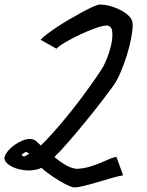

<svg xmlns="http://www.w3.org/2000/svg" viewBox="-50 -769 646 841"><path d="M56.6 -84Q57.6 -84 61.5 -85.9Q64.5 -87.9 68.4 -89.8Q72.3 -91.8 78.1 -96.7L66.4 -102.5Q64.5 -103.5 63.5 -103.5Q52.7 -98.6 47.9 -93.8Q44.9 -91.8 44.9 -90.8Q44.9 -88.9 48.8 -86.4Q52.7 -84 55.7 -84ZM296.9 -30.3Q321.3 -32.2 345.2 -39.6Q369.1 -46.9 390.1 -55.7Q411.1 -64.5 429.2 -72.3Q447.3 -80.1 460 -82L489.3 -1Q469.7 2 439.5 10.7Q409.2 19.5 377.9 28.8Q346.7 38.1 318.8 44.9Q291 51.8 277.3 51.8H272.5Q264.6 50.8 247.6 43Q230.5 35.2 210 22.9Q189.5 10.7 168.5 -4.4Q147.5 -19.5 130.9 -34.2Q128.9 -33.2 127.4 -32.2Q126 -31.2 124 -30.3Q100.6 -22.5 75.2 -22.5Q55.7 -22.5 36.6 -26.9Q17.6 -31.2 2.9 -38.6Q-11.7 -45.9 -21 -55.7Q-30.3 -65.4 -30.3 -76.2Q-30.3 -81.1 -29.3 -83Q-25.4 -95.7 -13.2 -109.9Q-1 -124 14.6 -134.8Q30.3 -145.5 47.4 -152.8Q64.5 -160.2 80.1 -160.2Q94.7 -160.2 105.5 -153.3Q110.4 -149.4 116.2 -143.6Q122.1 -137.7 128.9 -131.8Q154.3 -156.2 183.1 -188.5Q211.9 -220.7 240.7 -255.9Q269.5 -291 295.9 -325.7Q322.3 -360.4 344.2 -391.1Q366.2 -421.9 381.8 -445.3Q397.5 -468.8 404.3 -481.4Q412.1 -497.1 418.9 -514.6Q425.8 -532.2 431.2 -550.3Q436.5 -568.4 439.5 -585.4Q442.4 -602.5 442.4 -617.2Q442.4 -630.9 439.5 -640.6Q436.5 -650.4 428.7 -654.3Q425.8 -657.2 418 -657.2Q400.4 -657.2 367.7 -645.5Q335 -633.8 300.8 -617.7Q266.6 -601.6 237.3 -584.5Q208 -567.4 197.3 -555.7L127.9 -594.7Q135.7 -604.5 155.3 -619.1Q174.8 -633.8 200.2 -650.9Q225.6 -668 254.4 -684.6Q283.2 -701.2 309.1 -715.3Q335 -729.5 355.5 -738.8Q376 -748 385.7 -749H392.6Q408.2 -749 430.7 -743.2Q453.1 -737.3 474.6 -726.6Q496.1 -715.8 511.7 -701.7Q527.3 -687.5 530.3 -671.9Q531.2 -668 531.2 -659.2Q531.2 -636.7 524.4 -601.1Q517.6 -565.4 505.4 -526.4Q493.2 -487.3 477.1 -449.7Q460.9 -412.1 442.4 -387.7Q427.7 -367.2 398.4 -329.1Q369.1 -291 333 -246.6Q296.9 -202.1 258.8 -157.7Q220.7 -113.3 188.5 -81.1Q213.9 -59.6 240.7 -44.4Q267.6 -29.3 292 -29.3Q293.9 -29.3 294.9 -29.8Q295.9 -30.3 296.9 -30.3Z"/></svg>

Font: Miniver
Style: Regular
Weight: 400
Designer: Dathan Boardman
Foundry: Open Window
Version: Version 1.000